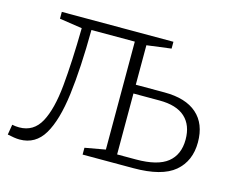

<svg xmlns="http://www.w3.org/2000/svg" viewBox="-80 -640 928 761"><g transform="rotate(15 383.5 -259.0)"><path d="M55 7Q44 7 31.5 5Q19 3 5 0L12 -42Q26 -39 41 -39Q100 -39 129 -92.5Q158 -146 167.5 -245.5Q177 -345 179 -483L86 -497V-525H544V-497L444 -484V-322H562Q649 -322 695 -281.5Q741 -241 741 -165Q741 -88 689 -44Q637 0 520 0H312V-28L396 -43V-486H218Q217 -330 203 -219.5Q189 -109 154.5 -51Q120 7 55 7ZM551 -286H444V-36H521Q610 -36 650.5 -68.5Q691 -101 691 -163Q691 -222 656 -254Q621 -286 551 -286Z"/></g></svg>

Font: Bitter Light
Style: Regular
Weight: 300
Designer: Sol Matas, and Bitter project Authors
Foundry: Sol Matas
Version: Version 2.001